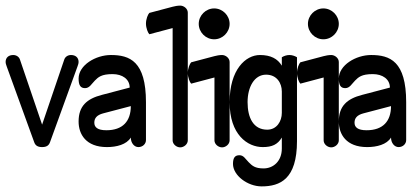

<svg xmlns="http://www.w3.org/2000/svg" viewBox="-20 -364 1467 684"><path d="M0 -143C0 -139 1 -135 4 -127L102 143C106 154 114 160 130 160C146 160 154 154 158 143L256 -127C259 -135 260 -139 260 -143C260 -159 249 -168 233 -168C221 -168 212 -161 209 -152L130 80L51 -152C48 -161 39 -168 27 -168C11 -168 0 -159 0 -143Z M316 73C316 57 325 46 347 40L446 14C446 68 417 100 359 100C327 100 316 89 316 73ZM260 69C260 114 286 160 361 160C395 160 431 151 446 126C446 145 458 160 473 160C488 160 500 149 500 135V0C500 -146 442 -168 375 -168C321 -168 260 -132 260 -84C260 -60 267 -50 283 -50C299 -50 306 -65 318 -77C330 -89 341 -100 381 -100C416 -100 442 -82 442 -52L343 -26C289 -12 260 14 260 69Z M500 -280C500 -264 507 -247 512 -242L595 -264V136C595 150 609 161 622 161C635 161 649 150 649 136V-319C649 -333 635 -344 622 -344C613 -344 602 -342 595 -340L512 -318C507 -313 500 -296 500 -280Z M649 -104C649 -88 656 -71 661 -66L744 -88V136C744 150 758 161 771 161C784 161 798 150 798 136V-143C798 -157 784 -168 771 -168C762 -168 751 -166 744 -164L661 -142C656 -137 649 -120 649 -104ZM688 -279C688 -249 713 -224 743 -224C773 -224 798 -249 798 -279C798 -309 773 -334 743 -334C713 -334 688 -309 688 -279Z M798 0C798 116 862 160 916 160C949 160 969 151 984 126V165C984 211 953 236 919 236C888 236 878 226 866 214C854 202 848 189 833 189C817 189 810 198 810 220C810 261 862 300 912 300C978 300 1038 274 1038 139V-160C1030 -165 1020 -168 1011 -168C1002 -168 992 -165 984 -160V-130C969 -155 944 -168 906 -168C855 -168 798 -116 798 0ZM862 0C862 -54 886 -98 928 -98C966 -98 984 -68 984 -38V38C984 68 966 98 932 98C883 98 862 56 862 0Z M1038 -104C1038 -88 1045 -71 1050 -66L1133 -88V136C1133 150 1147 161 1160 161C1173 161 1187 150 1187 136V-143C1187 -157 1173 -168 1160 -168C1151 -168 1140 -166 1133 -164L1050 -142C1045 -137 1038 -120 1038 -104ZM1077 -279C1077 -249 1102 -224 1132 -224C1162 -224 1187 -249 1187 -279C1187 -309 1162 -334 1132 -334C1102 -334 1077 -309 1077 -279Z M1243 73C1243 57 1252 46 1274 40L1373 14C1373 68 1344 100 1286 100C1254 100 1243 89 1243 73ZM1187 69C1187 114 1213 160 1288 160C1322 160 1358 151 1373 126C1373 145 1385 160 1400 160C1415 160 1427 149 1427 135V0C1427 -146 1369 -168 1302 -168C1248 -168 1187 -132 1187 -84C1187 -60 1194 -50 1210 -50C1226 -50 1233 -65 1245 -77C1257 -89 1268 -100 1308 -100C1343 -100 1369 -82 1369 -52L1270 -26C1216 -12 1187 14 1187 69Z"/></svg>

Font: Ekmelos
Style: Regular
Weight: 500
Designer: Thomas Richter (thomas-richter@aon.at)
Version: Version 2.58